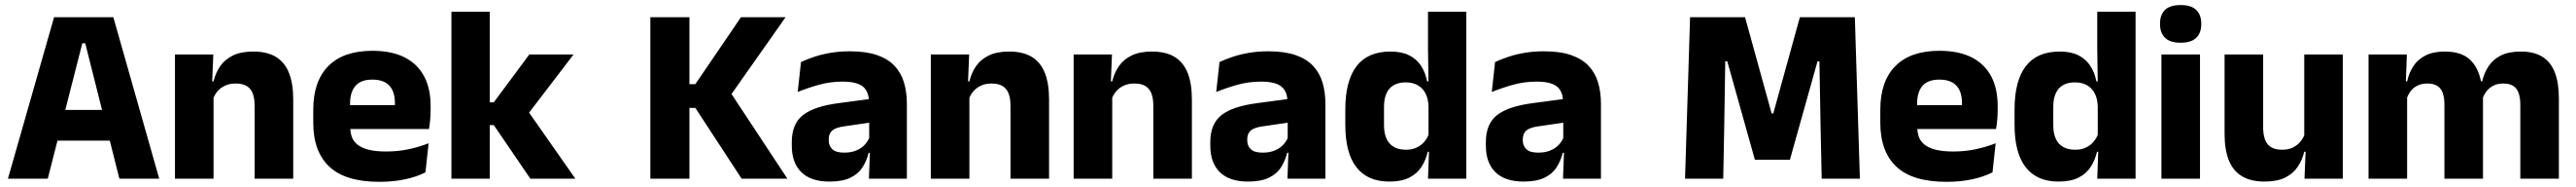

<svg xmlns="http://www.w3.org/2000/svg" viewBox="-20 -707 10216 740"><path d="M169.5 0H11.5L194.5 -639H429.5L611.5 0H453.5L318 -536H306.5ZM455 -150.5H167V-272H455Z M1143 0H990V-289Q990 -316 983 -335.8Q976 -355.5 959.5 -366Q943 -376.5 914.5 -376.5Q891 -376.5 873 -368.2Q855 -360 842.8 -345.8Q830.5 -331.5 824.5 -313.5L801 -385H827Q835 -418.5 853.2 -445Q871.5 -471.5 903.5 -487.2Q935.5 -503 984.5 -503Q1039.5 -503 1074.5 -481.8Q1109.5 -460.5 1126.2 -418.5Q1143 -376.5 1143 -313.5ZM827 0H674V-491.5H826L821 -368.5L827 -354Z M1484.5 12.5Q1350.5 12.5 1286.5 -47.2Q1222.5 -107 1222.5 -221.5V-272.5Q1222.5 -385.5 1282.5 -445.8Q1342.5 -506 1457 -506Q1534 -506 1585.2 -479.8Q1636.5 -453.5 1662.2 -405Q1688 -356.5 1688 -288.5V-272Q1688 -253 1686.2 -233.2Q1684.5 -213.5 1681.5 -196.5H1543.5Q1545.5 -225.5 1546 -251.2Q1546.5 -277 1546.5 -298Q1546.5 -328.5 1537 -349.2Q1527.5 -370 1507.8 -381Q1488 -392 1457 -392Q1411 -392 1389.8 -367.2Q1368.5 -342.5 1368.5 -297V-252L1369.5 -235.5V-200.5Q1369.5 -181.5 1375.8 -164.5Q1382 -147.5 1397.8 -134.8Q1413.5 -122 1441.2 -114.8Q1469 -107.5 1512 -107.5Q1557.5 -107.5 1599.5 -116.2Q1641.5 -125 1680 -140L1667.5 -25Q1633.5 -7.5 1587 2.5Q1540.5 12.5 1484.5 12.5ZM1650.5 -196.5H1303.5V-291H1650.5Z M2262 0H2083.5L1938.5 -212H1898.5V-302H1938.5L2079.5 -491.5H2255L2068 -247.5V-276.5ZM1922.5 0H1770.5V-660.5H1922.5Z M3103 0H2921.5L2738 -280H2699V-374H2738L2919 -639H3096L2869.5 -318V-353ZM2714.5 0H2559.5V-639H2714.5Z M3577 0H3426.5L3431 -123L3427.5 -130.5V-284L3426.5 -304Q3426.5 -345 3402.5 -364.5Q3378.5 -384 3322 -384Q3272.5 -384 3228 -371.5Q3183.5 -359 3144 -343L3157 -461.5Q3180.5 -472.5 3209.8 -482.2Q3239 -492 3274.5 -498Q3310 -504 3350.5 -504Q3415 -504 3458.5 -489Q3502 -474 3528 -446.5Q3554 -419 3565.5 -380.8Q3577 -342.5 3577 -296.5ZM3270 11.5Q3196.5 11.5 3158.5 -25.5Q3120.5 -62.5 3120.5 -131V-144.5Q3120.5 -217 3165.2 -251.8Q3210 -286.5 3307.5 -299L3439.5 -316.5L3448.5 -224.5L3331.5 -207.5Q3296 -203 3281.5 -191Q3267 -179 3267 -155.5V-152Q3267 -129.5 3281.5 -116.2Q3296 -103 3328 -103Q3356 -103 3376.2 -111.5Q3396.5 -120 3409.5 -133.8Q3422.5 -147.5 3429 -164.5L3450.5 -102.5H3425.5Q3417.5 -70.5 3400.8 -44.5Q3384 -18.5 3352.5 -3.5Q3321 11.5 3270 11.5Z M4141 0H3988V-289Q3988 -316 3981 -335.8Q3974 -355.5 3957.5 -366Q3941 -376.5 3912.5 -376.5Q3889 -376.5 3871 -368.2Q3853 -360 3840.8 -345.8Q3828.5 -331.5 3822.5 -313.5L3799 -385H3825Q3833 -418.5 3851.2 -445Q3869.5 -471.5 3901.5 -487.2Q3933.5 -503 3982.5 -503Q4037.5 -503 4072.5 -481.8Q4107.5 -460.5 4124.2 -418.5Q4141 -376.5 4141 -313.5ZM3825 0H3672V-491.5H3824L3819 -368.5L3825 -354Z M4707.5 0H4554.5V-289Q4554.5 -316 4547.5 -335.8Q4540.5 -355.5 4524 -366Q4507.5 -376.5 4479 -376.5Q4455.5 -376.5 4437.5 -368.2Q4419.5 -360 4407.2 -345.8Q4395 -331.5 4389 -313.5L4365.5 -385H4391.5Q4399.5 -418.5 4417.8 -445Q4436 -471.5 4468 -487.2Q4500 -503 4549 -503Q4604 -503 4639 -481.8Q4674 -460.5 4690.8 -418.5Q4707.5 -376.5 4707.5 -313.5ZM4391.5 0H4238.5V-491.5H4390.5L4385.5 -368.5L4391.5 -354Z M5237 0H5086.5L5091 -123L5087.5 -130.5V-284L5086.5 -304Q5086.5 -345 5062.5 -364.5Q5038.5 -384 4982 -384Q4932.5 -384 4888 -371.5Q4843.5 -359 4804 -343L4817 -461.5Q4840.5 -472.5 4869.8 -482.2Q4899 -492 4934.5 -498Q4970 -504 5010.5 -504Q5075 -504 5118.5 -489Q5162 -474 5188 -446.5Q5214 -419 5225.5 -380.8Q5237 -342.5 5237 -296.5ZM4930 11.5Q4856.5 11.5 4818.5 -25.5Q4780.5 -62.5 4780.5 -131V-144.5Q4780.5 -217 4825.2 -251.8Q4870 -286.5 4967.5 -299L5099.5 -316.5L5108.5 -224.5L4991.5 -207.5Q4956 -203 4941.5 -191Q4927 -179 4927 -155.5V-152Q4927 -129.5 4941.5 -116.2Q4956 -103 4988 -103Q5016 -103 5036.2 -111.5Q5056.5 -120 5069.5 -133.8Q5082.5 -147.5 5089 -164.5L5110.5 -102.5H5085.5Q5077.5 -70.5 5060.8 -44.5Q5044 -18.5 5012.5 -3.5Q4981 11.5 4930 11.5Z M5490.5 11.5Q5404.5 11.5 5360.2 -45Q5316 -101.5 5316 -213V-273.5Q5316 -387 5360.5 -445Q5405 -503 5495 -503Q5539 -503 5568.5 -488.5Q5598 -474 5615.8 -447.5Q5633.5 -421 5640.5 -385H5682L5646 -286Q5645 -316.5 5634 -337.5Q5623 -358.5 5603.2 -369.8Q5583.5 -381 5555.5 -381Q5513.5 -381 5491.5 -356.5Q5469.5 -332 5469.5 -283V-212.5Q5469.5 -164 5491.8 -139.2Q5514 -114.5 5557.5 -114.5Q5580.5 -114.5 5598.8 -123Q5617 -131.5 5629.8 -146.5Q5642.5 -161.5 5648.5 -180.5L5686 -106.5H5643Q5635.5 -73.5 5618 -46.5Q5600.5 -19.5 5569.5 -4Q5538.5 11.5 5490.5 11.5ZM5796 0H5644L5648.5 -124.5L5646 -150.5V-349.5V-371L5644 -513.5V-660.5H5796Z M6330 0H6179.5L6184 -123L6180.5 -130.5V-284L6179.5 -304Q6179.5 -345 6155.5 -364.5Q6131.5 -384 6075 -384Q6025.5 -384 5981 -371.5Q5936.5 -359 5897 -343L5910 -461.5Q5933.5 -472.5 5962.8 -482.2Q5992 -492 6027.5 -498Q6063 -504 6103.5 -504Q6168 -504 6211.5 -489Q6255 -474 6281 -446.5Q6307 -419 6318.5 -380.8Q6330 -342.5 6330 -296.5ZM6023 11.5Q5949.5 11.5 5911.5 -25.5Q5873.5 -62.5 5873.5 -131V-144.5Q5873.5 -217 5918.2 -251.8Q5963 -286.5 6060.5 -299L6192.5 -316.5L6201.5 -224.5L6084.5 -207.5Q6049 -203 6034.5 -191Q6020 -179 6020 -155.5V-152Q6020 -129.5 6034.5 -116.2Q6049 -103 6081 -103Q6109 -103 6129.2 -111.5Q6149.5 -120 6162.5 -133.8Q6175.5 -147.5 6182 -164.5L6203.5 -102.5H6178.5Q6170.5 -70.5 6153.8 -44.5Q6137 -18.5 6105.5 -3.5Q6074 11.5 6023 11.5Z M6815 0H6663.5L6683.5 -639H6901.5L7007 -258H7013.5L7119 -639H7337L7357 0H7205.5L7201 -209.5L7196.5 -464.5H7189L7079.5 -75H6940.5L6831 -464.5H6823L6819 -209Z M7700 12.5Q7566 12.5 7502 -47.2Q7438 -107 7438 -221.5V-272.5Q7438 -385.5 7498 -445.8Q7558 -506 7672.5 -506Q7749.5 -506 7800.8 -479.8Q7852 -453.5 7877.8 -405Q7903.5 -356.5 7903.5 -288.5V-272Q7903.5 -253 7901.8 -233.2Q7900 -213.5 7897 -196.5H7759Q7761 -225.5 7761.5 -251.2Q7762 -277 7762 -298Q7762 -328.5 7752.5 -349.2Q7743 -370 7723.2 -381Q7703.5 -392 7672.5 -392Q7626.5 -392 7605.2 -367.2Q7584 -342.5 7584 -297V-252L7585 -235.5V-200.5Q7585 -181.5 7591.2 -164.5Q7597.5 -147.5 7613.2 -134.8Q7629 -122 7656.8 -114.8Q7684.5 -107.5 7727.5 -107.5Q7773 -107.5 7815 -116.2Q7857 -125 7895.5 -140L7883 -25Q7849 -7.5 7802.5 2.5Q7756 12.5 7700 12.5ZM7866 -196.5H7519V-291H7866Z M8145 11.5Q8059 11.5 8014.8 -45Q7970.5 -101.5 7970.5 -213V-273.5Q7970.5 -387 8015 -445Q8059.5 -503 8149.5 -503Q8193.5 -503 8223 -488.5Q8252.5 -474 8270.2 -447.5Q8288 -421 8295 -385H8336.5L8300.5 -286Q8299.5 -316.5 8288.5 -337.5Q8277.5 -358.5 8257.8 -369.8Q8238 -381 8210 -381Q8168 -381 8146 -356.5Q8124 -332 8124 -283V-212.5Q8124 -164 8146.2 -139.2Q8168.5 -114.5 8212 -114.5Q8235 -114.5 8253.2 -123Q8271.5 -131.5 8284.2 -146.5Q8297 -161.5 8303 -180.5L8340.5 -106.5H8297.5Q8290 -73.5 8272.5 -46.5Q8255 -19.5 8224 -4Q8193 11.5 8145 11.5ZM8450.5 0H8298.5L8303 -124.5L8300.5 -150.5V-349.5V-371L8298.5 -513.5V-660.5H8450.5Z M8706 0H8553V-491.5H8706ZM8629.5 -538Q8586.5 -538 8567 -557.8Q8547.5 -577.5 8547.5 -611V-614.5Q8547.5 -648 8567 -667.5Q8586.5 -687 8629.5 -687Q8671.5 -687 8691.2 -667.5Q8711 -648 8711 -614.5V-611Q8711 -577 8691.2 -557.5Q8671.5 -538 8629.5 -538Z M8803.5 -491.5H8956.5V-202.5Q8956.5 -175.5 8963.5 -155.8Q8970.5 -136 8987 -125.2Q9003.5 -114.5 9032 -114.5Q9056 -114.5 9073.8 -123Q9091.5 -131.5 9103.8 -146Q9116 -160.5 9122 -178L9145.5 -106.5H9119.5Q9111.5 -73.5 9093.2 -46.5Q9075 -19.5 9043.2 -4Q9011.5 11.5 8962 11.5Q8907.5 11.5 8872.2 -9.8Q8837 -31 8820.2 -73Q8803.5 -115 8803.5 -178ZM9119.5 -491.5H9272.5V0H9120.5L9125.5 -123L9119.5 -137Z M10129.5 0H9976.5V-293Q9976.5 -319 9970.2 -337.8Q9964 -356.5 9949.2 -366.5Q9934.5 -376.5 9908.5 -376.5Q9886.5 -376.5 9870 -368.2Q9853.5 -360 9842.5 -345.8Q9831.5 -331.5 9826 -313.5L9811.5 -385H9825Q9833 -418 9850.5 -444.8Q9868 -471.5 9899 -487.2Q9930 -503 9978.5 -503Q10031 -503 10064.2 -482.2Q10097.5 -461.5 10113.5 -420.2Q10129.5 -379 10129.5 -317.5ZM9527.5 0H9374.5V-491.5H9526.5L9521.5 -359L9527.5 -354ZM9828.5 0H9675.5V-293Q9675.5 -319 9669.2 -337.8Q9663 -356.5 9648 -366.5Q9633 -376.5 9607.5 -376.5Q9585 -376.5 9568.5 -368.2Q9552 -360 9541.2 -345.8Q9530.5 -331.5 9525 -313.5L9501.5 -385H9527.5Q9535 -418.5 9552.2 -445Q9569.5 -471.5 9600 -487.2Q9630.5 -503 9677 -503Q9745.5 -503 9780.2 -467.8Q9815 -432.5 9824 -365.5Q9825.5 -355.5 9827 -341Q9828.5 -326.5 9828.5 -315Z"/></svg>

Font: Anek Kannada Medium
Style: Bold
Weight: 700
Version: Version 1.003